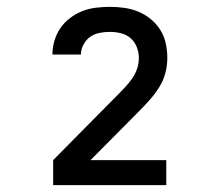

<svg xmlns="http://www.w3.org/2000/svg" viewBox="-20 -863 640 560"><path d="M135 -323V-396L326 -589Q337 -600 347.5 -611.5Q358 -623 366.5 -635.5Q375 -648 380 -663Q385 -678 385 -694Q385 -710 379 -725.5Q373 -741 361 -751.5Q349 -762 333 -766Q317 -770 300 -770Q285 -770 270 -767Q255 -764 243 -755.5Q231 -747 223.5 -733Q216 -719 216 -704Q216 -704 216 -704Q216 -704 216 -704H133Q133 -704 133 -704Q133 -704 133 -705Q133 -725 139 -745Q145 -765 156.5 -781.5Q168 -798 184.5 -810.5Q201 -823 220 -830.5Q239 -838 259.5 -840.5Q280 -843 300 -843Q322 -843 343 -840Q364 -837 383.5 -829Q403 -821 420 -807Q437 -793 448 -775Q459 -757 463.5 -736Q468 -715 468 -694Q468 -671 462 -649Q456 -627 444 -608Q432 -589 417 -572Q402 -555 386 -539H385V-538L244 -396H465V-323Z"/></svg>

Font: Iosevka SS04 Medium Extended
Style: Regular
Weight: 500
Width: 7
Monospace: yes
Designer: Belleve Invis
Foundry: Belleve Invis
Version: Version 19.0.0; ttfautohint (v1.8.4)